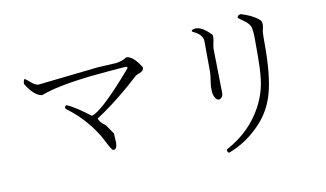

<svg xmlns="http://www.w3.org/2000/svg" viewBox="-81 -942 2002 1178"><g transform="rotate(-10 920.0 -352.5)"><path d="M828 -548Q829 -527 803 -517Q782 -509 777 -505Q769 -499 713 -448Q706 -442 700 -437Q597 -349 501 -287Q506 -262 543 -237L583 -179L586 -121Q585 -79 563 -80L556 -83Q543 -99 513 -158Q506 -171 501 -180Q428 -299 318 -378L315 -389L317 -395L326 -401Q374 -381 461 -315Q466 -311 469 -309Q528 -326 688 -506Q716 -537 735 -560Q735 -569 725 -569Q713 -569 620 -561Q372 -541 241 -504Q214 -496 188 -487Q138 -497 92 -574Q92 -594 101 -604Q106 -602 139 -574Q164 -553 182 -555L556 -596L670 -602Q714 -608 738 -626Q776 -626 819 -562Q824 -555 828 -548Z M1258 60Q1244 53 1250 37Q1398 -42 1474 -182Q1518 -264 1528 -352Q1535 -415 1535 -488V-615Q1534 -644 1530 -667Q1524 -697 1483 -724Q1459 -741 1454 -745Q1454 -763 1476 -765Q1540 -746 1579 -716Q1585 -711 1590 -706Q1604 -690 1594 -651Q1590 -635 1590 -627Q1589 -623 1589 -530Q1589 -523 1589 -517Q1586 -327 1550 -225Q1522 -146 1469 -86Q1377 17 1258 60ZM1284 -670Q1289 -656 1278 -609Q1275 -591 1275 -582L1280 -308Q1280 -285 1263 -275Q1258 -272 1253 -272Q1239 -272 1228 -294Q1212 -326 1223 -394Q1229 -431 1229 -448L1228 -639Q1228 -683 1165 -710L1162 -719Q1210 -748 1284 -670Z"/></g></svg>

Font: cwTeXFangSong
Style: Medium
Weight: 500
Version: Version 1.17